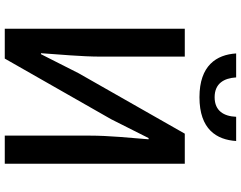

<svg xmlns="http://www.w3.org/2000/svg" viewBox="-120 -866 986 785"><g transform="rotate(90 372.5 -473.0)"><path d="M97 0H219L467 -435L544 -588H549C543 -512 534 -427 534 -347V0H649V-736H526L279 -302L201 -148H197C202 -224 211 -313 211 -393V-736H97ZM377 -796C508 -796 551 -866 556 -946H457C455 -896 433 -858 377 -858C321 -858 299 -896 296 -946H198C203 -866 247 -796 377 -796Z"/></g></svg>

Font: Noto Sans CJK JP Medium
Style: Regular
Weight: 500
Designer: Ryoko NISHIZUKA (kana & ideographs); Paul D. Hunt (Latin, Greek & Cyrillic); Wenlong ZHANG (bopomofo); Sandoll Communica
Foundry: Adobe Systems Incorporated
Version: Version 1.004;PS 1.004;hotconv 1.0.82;makeotf.lib2.5.63406